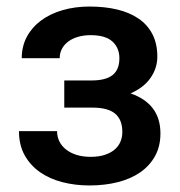

<svg xmlns="http://www.w3.org/2000/svg" viewBox="-20 -557 550 587"><path d="M253.5 10Q210 10 171 0Q132 -10 102.5 -30.5Q73 -51 55.5 -82.2Q38 -113.5 38 -156H154.5Q154.5 -139 161.5 -124.8Q168.5 -110.5 181.8 -100Q195 -89.5 214 -83.5Q233 -77.5 257 -77.5Q282 -77.5 300.2 -83.5Q318.5 -89.5 330.5 -99.8Q342.5 -110 348.2 -123.8Q354 -137.5 354 -153.5Q354 -191 332 -209.5Q310 -228 262.5 -228H176.5V-311H259.5Q303.5 -311 324.2 -327.5Q345 -344 345 -379Q345 -410.5 323.8 -430Q302.5 -449.5 257 -449.5Q236.5 -449.5 219 -444.5Q201.5 -439.5 189 -430.2Q176.5 -421 169.5 -408Q162.5 -395 162.5 -379H46.5Q46.5 -415.5 62.2 -444.8Q78 -474 105.8 -494.5Q133.5 -515 171.5 -526Q209.5 -537 253.5 -537Q300 -537 338 -528Q376 -519 403.5 -500.2Q431 -481.5 446 -452.5Q461 -423.5 461 -384Q461 -348.5 440.2 -318.8Q419.5 -289 379 -271.5Q470.5 -240 470.5 -149Q470.5 -109.5 454 -79.8Q437.5 -50 408.5 -30Q379.5 -10 339.8 0Q300 10 253.5 10Z"/></svg>

Font: Roberto Sans Medium
Style: Regular
Weight: 500
Designer: Google (font) & Cristiano Sobral (main changes)
Version: Version 1.000;October 12, 2021;FontCreator 14.0.0.2814 64-bi